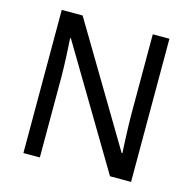

<svg xmlns="http://www.w3.org/2000/svg" viewBox="-105 -819 928 925"><g transform="rotate(15 359.5 -357.0)"><path d="M628 0H523L169 -593H165Q166 -575 167.5 -553Q169 -531 170 -505.5Q171 -480 172 -453Q173 -426 173 -399V0H91V-714H195L548 -123H552Q551 -135 550 -156.5Q549 -178 548 -204.5Q547 -231 546 -259Q545 -287 545 -311V-714H628Z"/></g></svg>

Font: Noto Sans Display
Style: Regular
Weight: 400
Designer: Monotype Design Team
Foundry: Monotype Imaging Inc.
Version: Version 2.003